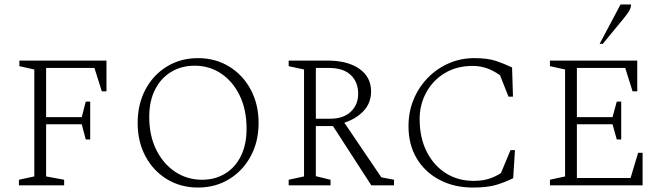

<svg xmlns="http://www.w3.org/2000/svg" viewBox="-20 -832 2975 862"><path d="M65 0V-25L134 -40V-520L67 -535V-560H458V-422H437L404 -527H187V-306H347L365 -376H385V-206H365L347 -274H187V-40L268 -25V0Z M869 10Q791 10 729.5 -27.5Q668 -65 633 -130.5Q598 -196 598 -280Q598 -364 633 -430Q668 -496 729.5 -533.5Q791 -571 869 -571Q947 -571 1008.5 -533.5Q1070 -496 1105.5 -430Q1141 -364 1141 -280Q1141 -196 1105.5 -130.5Q1070 -65 1008.5 -27.5Q947 10 869 10ZM887 -25Q946 -25 991.5 -53Q1037 -81 1062 -132.5Q1087 -184 1087 -254Q1087 -340 1056 -403.5Q1025 -467 972.5 -502Q920 -537 854 -537Q794 -537 748 -509Q702 -481 676 -429.5Q650 -378 650 -308Q650 -222 682 -158.5Q714 -95 767.5 -60Q821 -25 887 -25Z M1276 0V-25L1345 -40V-520L1276 -535V-560H1450Q1541 -560 1593.5 -523Q1646 -486 1646 -422Q1646 -370 1613 -334.5Q1580 -299 1526 -281L1692 -36L1749 -25V0H1647L1475 -266H1398V-41L1464 -25V0ZM1457 -527H1398V-299H1462Q1522 -299 1555 -330.5Q1588 -362 1588 -411Q1588 -464 1554.5 -495.5Q1521 -527 1457 -527Z M2103 10Q2019 10 1953.5 -24.5Q1888 -59 1851 -120.5Q1814 -182 1814 -265Q1814 -330 1837 -385.5Q1860 -441 1900.5 -482.5Q1941 -524 1994.5 -547.5Q2048 -571 2109 -571Q2169 -571 2206.5 -558.5Q2244 -546 2279 -529L2283 -398H2263L2225 -494Q2194 -516 2164.5 -526Q2135 -536 2102 -536Q2030 -536 1976.5 -503.5Q1923 -471 1893.5 -416.5Q1864 -362 1864 -298Q1864 -214 1895.5 -151.5Q1927 -89 1981.5 -54.5Q2036 -20 2106 -20Q2146 -20 2175.5 -29.5Q2205 -39 2229 -55L2272 -158H2292L2284 -32Q2248 -14 2208 -2Q2168 10 2103 10Z M2449 0V-25L2517 -40V-520L2449 -535V-560H2841V-422H2820L2787 -527H2570V-306H2730L2749 -376H2769V-206H2749L2730 -274H2570V-33H2811L2845 -146H2865V0ZM2672 -635 2766 -812H2813Q2813 -797 2805 -783.5Q2797 -770 2780 -749L2686 -635Z"/></svg>

Font: Spectral SC ExtraLight
Style: Regular
Weight: 275
Designer: Jean-Baptiste Levee
Foundry: Production Type
Version: Version 2.001